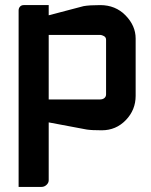

<svg xmlns="http://www.w3.org/2000/svg" viewBox="-20 -504 594 753"><path d="M372 -114Q383 -114 389.5 -119.5Q396 -125 396 -134V-348Q396 -358 387.5 -362.5Q379 -367 374 -367H171V-114ZM73 -484H171V-444L308 -480Q331 -484 373 -484Q433 -484 472.5 -443.5Q512 -403 512 -353V-128Q512 -73 473.5 -33Q435 7 379 7Q339 7 320 4L171 -24V203Q171 213 162.5 221Q154 229 143 229H53V-463Q53 -472 58.5 -478Q64 -484 73 -484Z"/></svg>

Font: FifthLeg
Style: Bold
Weight: 700
Designer: Jakub Steiner
Version: Version 1.0